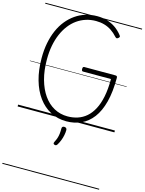

<svg xmlns="http://www.w3.org/2000/svg" viewBox="-236 -1278 1538 2041"><g transform="rotate(15 532.5 -257.5)"><path d="M539 19Q444 19 365.5 -22Q287 -63 230.5 -139.5Q174 -216 143.5 -323.5Q113 -431 113 -564Q113 -653 128 -730Q143 -807 171.5 -872Q200 -937 241 -987.5Q282 -1038 333 -1073.5Q384 -1109 444 -1127.5Q504 -1146 571 -1146Q626 -1146 676 -1132Q726 -1118 770 -1088.5Q814 -1059 851 -1012Q859 -1002 857.5 -995.5Q856 -989 847 -981Q836 -972 829 -972.5Q822 -973 813 -982Q779 -1020 742 -1044.5Q705 -1069 662.5 -1081Q620 -1093 571 -1093Q513 -1093 461 -1076.5Q409 -1060 364.5 -1028.5Q320 -997 284.5 -951Q249 -905 223.5 -846Q198 -787 184.5 -716.5Q171 -646 171 -564Q171 -442 198 -344.5Q225 -247 274 -177.5Q323 -108 390.5 -71.5Q458 -35 539 -35Q597 -35 649 -52Q701 -69 743.5 -105.5Q786 -142 817.5 -201Q849 -260 866 -343.5Q883 -427 883 -538H575Q568 -538 563.5 -543.5Q559 -549 559 -563Q559 -577 563.5 -582.5Q568 -588 575 -588H918Q930 -588 935 -583Q940 -578 940 -565Q940 -411 911 -300Q882 -189 828.5 -118.5Q775 -48 701.5 -14.5Q628 19 539 19ZM483 292Q472 287 471 280.5Q470 274 476 261Q489 236 496.5 213.5Q504 191 507 165.5Q510 140 510 105Q510 94 516 87.5Q522 81 535 81Q550 81 557.5 89Q565 97 565 108Q565 135 559 165.5Q553 196 541.5 225.5Q530 255 515 279Q509 289 501.5 292.5Q494 296 483 292ZM0 621H1065V631H0ZM0 -20H1065V0H0ZM0 -505H1065V-500H0ZM0 -1141H1065V-1131H0Z"/></g></svg>

Font: Playwrite BR Guides
Style: Regular
Weight: 400
Designer: Veronika Burian, José Scaglione
Foundry: TypeTogether
Version: Version 1.003